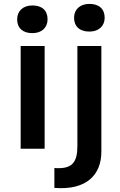

<svg xmlns="http://www.w3.org/2000/svg" viewBox="-20 -763 615 985"><path d="M86 0H209V-527H86ZM68 -664C68 -619 97 -593 146 -593C195 -593 224 -622 224 -664C224 -709 196 -735 146 -735C98 -735 68 -706 68 -664ZM259 201C425 214 500 133 500 15V-527H377V-15C377 70 351 106 259 99ZM360 -672C360 -627 389 -601 439 -601C487 -601 517 -630 517 -672C517 -717 488 -743 439 -743C390 -743 360 -714 360 -672Z"/></svg>

Font: Easer Grotesk Medium
Style: Regular
Weight: 500
Designer: Boardeaser, Bonnie Shaver-Troup, Thomas Jockin
Foundry: Lexend
Version: Version 1.001;Glyphs 3.1.2 (3151)